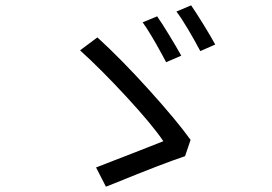

<svg xmlns="http://www.w3.org/2000/svg" viewBox="-20 -745 1017 719"><path d="M658.8 -536.5 602.2 -512 586.5 -541.3Q540.2 -626.1 514.2 -661.3L568.5 -683.8Q585.2 -659.9 612.3 -615.6Q639.4 -571.3 658.8 -536.5ZM786 -578.2 730.1 -553.7Q708 -595.2 683.5 -636.7Q658.9 -678.1 640.6 -701.7L695.7 -725Q713 -700.1 741.1 -654.6Q769.2 -609.1 786 -578.2ZM407.6 -58.1Q392.5 -52.5 376.7 -45.9L339.7 -117.9Q399.3 -141.5 501 -180.5L591.7 -216.2Q551.1 -276.7 455.7 -380.1Q360.4 -483.5 279.8 -556.5L344.7 -605Q434.8 -522.7 538.3 -408.1Q641.7 -293.6 693.7 -221.2L673 -160.2Q589.2 -132.2 407.6 -58.1Z"/></svg>

Font: Min Sans VF VF
Style: Regular
Weight: 400
Designer: Jinseong-Kim, NotoSansCJK, Nunito
Foundry: Jinseong-Kim
Version: Version 1.420;Glyphs 3.1.2 (3151)